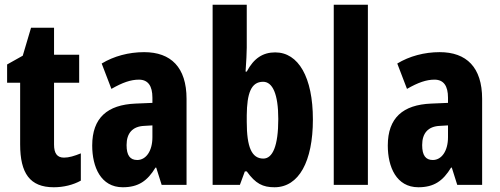

<svg xmlns="http://www.w3.org/2000/svg" viewBox="-20 -780 2108 810"><path d="M250 -115C221 -115 208 -133 208 -170V-431H314V-549H208V-663H111L76 -545L10 -508V-431H65V-171C65 -49 106 10 207 10C248 10 289 0 321 -18V-133C294 -122 271 -115 250 -115Z M588 -560C523 -560 460 -543 409 -512L450 -405C497 -432 532 -444 566 -444C605 -444 623 -417 623 -368V-346L552 -343C433 -338 369 -283 369 -166C369 -76 405 10 498 10C564 10 602 -17 636 -73H639L662 0H767V-363C767 -496 701 -560 588 -560ZM589 -249 623 -251V-201C623 -143 596 -105 559 -105C529 -105 514 -124 514 -168C514 -218 539 -247 589 -249Z M1021 -579V-760H877V0H992L1013 -57H1021C1058 -5 1089 10 1138 10C1241 10 1300 -99 1300 -276C1300 -454 1239 -559 1141 -559C1090 -559 1051 -535 1021 -478H1016C1019 -521 1021 -558 1021 -579ZM1090 -435C1130 -435 1154 -383 1154 -278C1154 -164 1130 -111 1091 -111C1042 -111 1021 -159 1021 -266V-294C1022 -386 1039 -435 1090 -435Z M1532 0V-760H1388V0Z M1835 -560C1770 -560 1707 -543 1656 -512L1697 -405C1744 -432 1779 -444 1813 -444C1852 -444 1870 -417 1870 -368V-346L1799 -343C1680 -338 1616 -283 1616 -166C1616 -76 1652 10 1745 10C1811 10 1849 -17 1883 -73H1886L1909 0H2014V-363C2014 -496 1948 -560 1835 -560ZM1836 -249 1870 -251V-201C1870 -143 1843 -105 1806 -105C1776 -105 1761 -124 1761 -168C1761 -218 1786 -247 1836 -249Z"/></svg>

Font: Noto Sans Sinhala UI ExtraCondensed ExtraBold
Style: Regular
Weight: 800
Width: 2
Designer: Jelle Bosma - Monotype Design Team
Foundry: Monotype Imaging Inc.
Version: Version 2.006